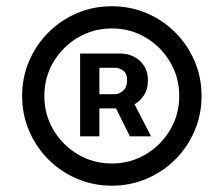

<svg xmlns="http://www.w3.org/2000/svg" viewBox="-20 -757 708 608"><path d="M233.7 -325.3V-587.4H364.7Q383.9 -587.4 403.2 -577.9Q422.6 -568.5 435.5 -549.5Q448.5 -530.5 448.5 -502.5Q448.5 -474.1 435 -454.2Q421.5 -434.3 401.3 -424Q381 -413.7 360.8 -413.7H267.8V-458.8H344.5Q357.2 -458.8 369.9 -469.8Q382.5 -480.8 382.5 -502.5Q382.5 -525.2 369.9 -533.7Q357.2 -542.3 345.5 -542.3H294.7V-325.3ZM394.9 -448.2 458.5 -325.3H391.3L330.3 -448.2ZM334.2 -169Q275.2 -169 223.7 -191.1Q172.2 -213.1 133.2 -252.1Q94.1 -291.2 72.1 -342.7Q50.1 -394.2 50.1 -453.1Q50.1 -512.1 72.1 -563.6Q94.1 -615.1 133.2 -654.1Q172.2 -693.2 223.7 -715.2Q275.2 -737.2 334.2 -737.2Q393.1 -737.2 444.6 -715.2Q496.1 -693.2 535.2 -654.1Q574.2 -615.1 596.2 -563.6Q618.3 -512.1 618.3 -453.1Q618.3 -394.2 596.2 -342.7Q574.2 -291.2 535.2 -252.1Q496.1 -213.1 444.6 -191.1Q393.1 -169 334.2 -169ZM334.2 -239.3Q393.1 -239.3 441.6 -268.3Q490.1 -297.2 518.8 -345.7Q547.6 -394.2 547.6 -453.1Q547.6 -512.1 518.8 -560.5Q490.1 -609 441.6 -638Q393.1 -666.9 334.2 -666.9Q275.2 -666.9 226.6 -638Q177.9 -609 149.1 -560.5Q120.4 -512.1 120.4 -453.1Q120.4 -394.2 149.1 -345.7Q177.9 -297.2 226.6 -268.3Q275.2 -239.3 334.2 -239.3Z"/></svg>

Font: InterMG Medium
Style: Regular
Weight: 500
Designer: Rasmus Andersson
Foundry: rsms
Version: Version 3.019;December 26, 2023;FontCreator 15.0.0.2955 64-b